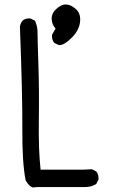

<svg xmlns="http://www.w3.org/2000/svg" viewBox="-20 -828 540 852"><path d="M127 3.9Q111.3 2 93.8 -27.3Q78.1 -106.4 79.1 -254.9Q80.1 -403.3 68.4 -709Q70.3 -724.6 80.1 -736.3Q93.8 -748 115.2 -746.1L134.8 -736.3Q146.5 -712.9 146.5 -685.5Q146.5 -658.2 150.4 -541.5Q154.3 -424.8 152.3 -293Q150.4 -161.1 160.2 -75.2H352.5L387.7 -77.1L407.2 -67.4Q418.9 -52.7 417 -31.2L407.2 -11.7Q385.7 2 358.4 2H144.5ZM241.2 -627.9 220.7 -637.7Q209 -651.4 210.9 -673.8L226.6 -701.2Q209 -720.7 209 -748Q210.9 -771.5 228.5 -787.1Q251 -808.6 272.9 -808.1Q294.9 -807.6 317.4 -787.1Q339.8 -766.6 335 -729Q330.1 -691.4 296.4 -658.7Q262.7 -626 241.2 -627.9Z"/></svg>

Font: JasonHandwriting2
Style: Regular
Weight: 400
Version: Version 1.05.10